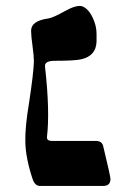

<svg xmlns="http://www.w3.org/2000/svg" viewBox="-20 -613 409 633"><path d="M320.3 0H111.8Q95.7 0 87.9 -21.5Q64.9 -90.3 63.5 -143.6Q62 -191.9 76.2 -276.9Q90.3 -369.6 91.8 -410.2Q91.8 -427.7 87.2 -461.4Q82.5 -495.1 82.5 -511.7Q82.5 -544.4 139.6 -552.2Q155.3 -554.7 192.6 -575.7Q230 -596.7 249 -592.8Q270.5 -586.4 285.6 -554.7Q298.3 -528.3 298.3 -501.5V-476.1Q296.9 -428.7 247.6 -417.5Q226.6 -412.6 161.6 -412.6Q126 -412.6 128.4 -393.6Q145 -246.1 134.8 -161.1Q133.8 -148.4 151.4 -148.4H295.9Q316.4 -148.4 320.3 -130.9Q344.2 -31.7 344.2 -22.9Q344.2 0 320.3 0Z"/></svg>

Font: Accordance
Style: Bold-Italic
Weight: 700
Italic angle: -11°
Version: Version 1.2 (build January 31, 2020) Miklal Software Solutio